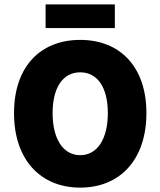

<svg xmlns="http://www.w3.org/2000/svg" viewBox="-20 -844 732 876"><path d="M346 12C526 12 648 -114 648 -328C648 -541 526 -662 346 -662C166 -662 44 -542 44 -328C44 -114 166 12 346 12ZM346 -136C268 -136 220 -210 220 -328C220 -446 268 -514 346 -514C424 -514 472 -446 472 -328C472 -210 424 -136 346 -136ZM188 -716H504V-824H188Z"/></svg>

Font: Source Sans Pro Black
Style: Regular
Weight: 900
Designer: Paul D. Hunt
Foundry: Adobe Systems Incorporated
Version: Version 3.006;hotconv 1.0.111;makeotfexe 2.5.65597